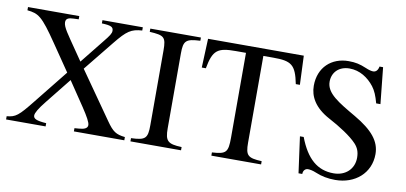

<svg xmlns="http://www.w3.org/2000/svg" viewBox="-66 -886 2346 1110"><g transform="rotate(10 1106.5 -331.0)"><path d="M704 0V-19C651 -25 632 -37 593 -93L401 -367L544 -544C607 -622 632 -639 696 -643V-662H459V-643C513 -641 527 -634 527 -611C527 -596 517 -581 487 -544L375 -404L331 -468C278 -546 248 -584 248 -613C248 -636 266 -641 294 -642L323 -643V-662H22V-643C88 -636 109 -624 205 -483L311 -328L155 -133C78 -36 62 -24 10 -19V0H242V-19C184 -23 166 -32 166 -51C166 -66 182 -94 219 -140L338 -289L433 -148C467 -97 484 -66 484 -50C484 -32 466 -23 434 -21L408 -19V0Z M1037 0V-19C955 -22 939 -37 939 -112V-551C939 -627 953 -639 1037 -643V-662H740V-643C825 -638 837 -630 837 -551V-112C837 -34 824 -22 740 -19V0Z M1648 -492 1641 -662H1079L1072 -492H1096C1116 -602 1143 -620 1249 -620H1309V-123C1309 -35 1298 -24 1215 -19V0H1507V-19C1425 -23 1411 -35 1411 -111V-620H1470C1576 -620 1602 -602 1624 -492Z M2126 -463 2104 -676H2083C2079 -654 2068 -642 2051 -642C2041 -642 2025 -646 2007 -654C1969 -670 1943 -676 1902 -676C1803 -676 1728 -610 1728 -501C1728 -439 1760 -377 1850 -329C1914 -295 1983 -251 2018 -213C2037 -192 2047 -169 2047 -134C2047 -68 1998 -22 1928 -22C1833 -22 1768 -78 1722 -199H1700L1729 13H1751C1751 -8 1764 -20 1779 -20C1790 -20 1807 -17 1826 -9C1863 7 1902 14 1944 14C2060 14 2148 -61 2148 -173C2148 -249 2099 -307 1993 -369C1888 -430 1814 -472 1814 -540C1814 -595 1853 -635 1915 -635C1975 -635 2025 -602 2060 -557C2078 -533 2089 -507 2101 -463Z"/></g></svg>

Font: XITS
Style: Regular
Weight: 400
Designer: MicroPress Inc., with final additions and corrections provided by Coen Hoffman, Elsevier (retired)
Version: Version 1.302